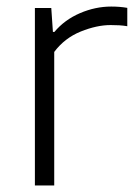

<svg xmlns="http://www.w3.org/2000/svg" viewBox="-20 -566 416 586"><path d="M86.5 0V-541.5H136.5L141.5 -468.5H146Q177 -505.5 224 -525.8Q271 -546 319.5 -546Q346 -546 368.5 -542V-486Q356.5 -488 344 -488.8Q331.5 -489.5 317.5 -489.5Q275.5 -489.5 226.5 -469.8Q177.5 -450 145.5 -407.5V0Z"/></svg>

Font: Encode Sans Semi Expanded Light
Style: Regular
Weight: 300
Width: 6
Designer: Multiple Designers
Foundry: Impallari Type
Version: Version 3.000; ttfautohint (v1.8.3) -l 8 -r 50 -G 200 -x 14 